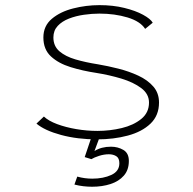

<svg xmlns="http://www.w3.org/2000/svg" viewBox="-20 -532 750 748"><path d="M358 11Q282 11 218 -6.2Q154 -23.5 122 -50.5L151 -78Q169 -61 202.5 -48.5Q236 -36 277.2 -29Q318.5 -22 359.5 -22Q408 -22 454 -33Q500 -44 530.2 -68.5Q560.5 -93 560.5 -132.5Q560.5 -166 530.2 -188.8Q500 -211.5 452.8 -225.8Q405.5 -240 355 -248Q302 -256 255 -270.5Q208 -285 178.5 -312.2Q149 -339.5 149 -386Q149 -431 182 -458.8Q215 -486.5 265.2 -499.2Q315.5 -512 367.5 -512Q420.5 -512 464.2 -501.2Q508 -490.5 537.2 -474.5Q566.5 -458.5 575 -443.5L545.5 -419.5Q526.5 -449 476.8 -464Q427 -479 367.5 -479Q338.5 -479 307 -474.5Q275.5 -470 248.5 -459.5Q221.5 -449 204.8 -431Q188 -413 188 -386Q188 -352.5 211.5 -332.2Q235 -312 274.2 -300.5Q313.5 -289 361.5 -281.5Q400 -275 441.5 -264.5Q483 -254 519 -237.2Q555 -220.5 577.2 -195Q599.5 -169.5 599.5 -132.5Q599.5 -82 566.2 -50.2Q533 -18.5 478 -3.8Q423 11 358 11ZM337 0H369L348 56.5Q374.5 39.5 412.5 39.5Q439 39.5 460.5 52Q482 64.5 482 95Q482 130 462.5 152.2Q443 174.5 410.5 185Q378 195.5 339 195.5Q322 195.5 304.8 193.5Q287.5 191.5 270 187L281 156Q309.5 164 339.5 164Q382.5 164 413.8 149.5Q445 135 445 104Q445 84 433 76.5Q421 69 404 69Q385.5 69 366 75.2Q346.5 81.5 336 88L310 80Z"/></svg>

Font: League Mono Thin
Style: Regular
Weight: 100
Width: 6
Designer: Tyler Finck
Foundry: The League of Moveable Type / Tyler Finck
Version: Version 2.300;RELEASE